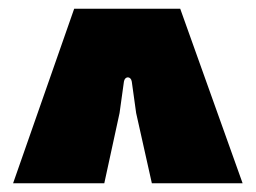

<svg xmlns="http://www.w3.org/2000/svg" viewBox="-20 -770 586 440"><path d="M10 -350H219L254 -511L264 -583C266 -596 280 -596 282 -583L292 -511L328 -350H536L393 -750H150Z"/></svg>

Font: Finlandica Black
Style: Regular
Weight: 900
Designer: Niklas Ekholm, Juho Hiilivirta, Jaakko Suomalainen
Foundry: Helsinki Type Studio
Version: Version 2.000;Glyphs 3.2 (3202)